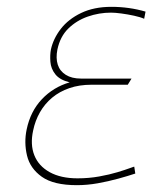

<svg xmlns="http://www.w3.org/2000/svg" viewBox="-20 -531 446 562"><path d="M402 -476 406 -497Q382 -504 357 -507.5Q332 -511 306 -511Q255 -511 217.5 -493Q180 -475 158 -446.5Q136 -418 129 -386Q126 -370 127.5 -350Q129 -330 142 -313.5Q155 -297 184 -290Q136 -276 102.5 -240.5Q69 -205 58 -152Q50 -114 59 -76Q68 -38 102.5 -13.5Q137 11 205 11Q235 11 266 5.5Q297 0 326 -8Q355 -16 376 -23L373 -43Q374 -44 360.5 -39Q347 -34 324 -27Q301 -20 270.5 -14.5Q240 -9 207 -9Q158 -9 125.5 -27Q93 -45 80.5 -76.5Q68 -108 77 -149Q83 -178 97 -202.5Q111 -227 132.5 -245Q154 -263 183 -273Q212 -283 248 -283H354L365 -301H217Q190 -301 172.5 -312Q155 -323 149 -342Q143 -361 148 -386Q156 -424 180 -447.5Q204 -471 237 -482.5Q270 -494 305 -494Q317 -494 335.5 -491.5Q354 -489 372.5 -485Q391 -481 402 -476Z"/></svg>

Font: Advent Pro Thin
Style: Italic
Weight: 250
Italic angle: -12°
Version: Version 3.000